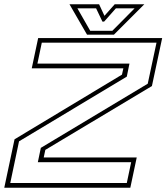

<svg xmlns="http://www.w3.org/2000/svg" viewBox="-34 -878 778 898"><path d="M-14 0 34 -226.5 536.5 -529 543 -558.5H114.5L144.5 -700H724.5L676.5 -475.5L178 -177L170.5 -141.5H605.5L575.5 0ZM14 -22H559L579.5 -119.5H143L157 -186.5L657 -486.5L698 -678.5H161.5L141 -580.5H571.5L559 -519.5L55 -217ZM373 -716 291 -858H429.5L454.5 -804L502.5 -858H641L499 -716ZM388 -734H491.5L595.5 -839H508L453 -777H445L415.5 -839H328Z"/></svg>

Font: Tourney Expanded ExtraLight
Style: Italic
Weight: 200
Width: 7
Italic angle: -12°
Designer: Tyler Finck
Foundry: Etcetera Type Co
Version: Version 1.010; ttfautohint (v1.8.3)